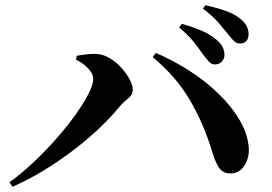

<svg xmlns="http://www.w3.org/2000/svg" viewBox="-20 -774 1040 733"><path d="M800 -528Q788 -528 778 -538.5Q768 -549 755 -566Q741 -587 720.5 -613Q700 -639 664 -669L674 -683Q716 -671 750.5 -656.5Q785 -642 808 -621Q824 -607 830.5 -593Q837 -579 837 -565Q837 -550 827 -539Q817 -528 800 -528ZM16 -78Q63 -112 109 -155.5Q155 -199 195.5 -245Q236 -291 267.5 -335Q299 -379 317.5 -415Q336 -451 336 -472Q336 -486 327 -499.5Q318 -513 303.5 -525Q289 -537 270 -546L273 -561Q289 -564 310 -566.5Q331 -569 350 -568Q376 -566 400.5 -551Q425 -536 444.5 -514Q464 -492 475.5 -470Q487 -448 487 -431Q487 -412 468.5 -397.5Q450 -383 433 -363Q401 -324 356.5 -282Q312 -240 258 -199Q204 -158 145.5 -122.5Q87 -87 28 -61ZM862 -112Q831 -111 816 -134Q801 -157 790 -195Q758 -301 705.5 -391Q653 -481 563 -556L575 -572Q638 -545 700.5 -505.5Q763 -466 814 -416.5Q865 -367 896 -313.5Q927 -260 930 -206Q931 -182 922.5 -160Q914 -138 898.5 -125Q883 -112 862 -112ZM896 -608Q882 -608 871.5 -619Q861 -630 846 -649Q832 -666 813 -688.5Q794 -711 755 -741L764 -754Q806 -745 840 -733Q874 -721 894 -705Q913 -691 921 -675.5Q929 -660 929 -643Q929 -627 920.5 -617.5Q912 -608 896 -608Z"/></svg>

Font: Noto Serif SC ExtraLight
Style: Bold
Weight: 700
Version: Version 2.002-H1;hotconv 1.1.0;makeotfexe 2.6.0